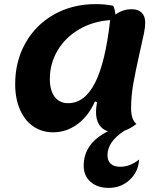

<svg xmlns="http://www.w3.org/2000/svg" viewBox="-20 -620 787 936"><path d="M566 193Q613 193 658 158Q655 217 612.5 256.5Q570 296 510 296Q455 296 421.5 266.5Q388 237 388 188Q388 79 506 20Q478 11 463 -13Q448 -37 448 -75Q448 -93 453 -121L443 -126Q412 -55 358 -15Q304 25 239 25Q184 25 142 -4Q100 -33 77 -86.5Q54 -140 54 -210Q54 -322 104.5 -411Q155 -500 244.5 -550Q334 -600 447 -600Q490 -600 532 -592Q540 -574 543 -549Q578 -575 622 -575Q654 -575 671 -558Q688 -541 688 -509Q688 -488 681.5 -456Q675 -424 662 -368Q641 -275 630 -213Q619 -151 619 -92Q619 -37 645 -16Q616 7 587 17Q544 45 524 74.5Q504 104 504 136Q504 164 520 178.5Q536 193 566 193ZM517 -522Q432 -516 365 -476.5Q298 -437 260.5 -373.5Q223 -310 223 -235Q223 -179 246.5 -148Q270 -117 312 -117Q393 -117 443.5 -216.5Q494 -316 517 -522Z"/></svg>

Font: Lemonada SemiBold
Style: Regular
Weight: 600
Designer: Mohamed Gaber (Arabic) Eduardo Tunni (Latin)
Foundry: Kief Type Foundry
Version: Version 3.006